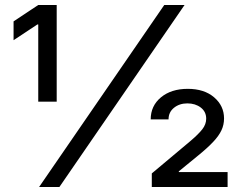

<svg xmlns="http://www.w3.org/2000/svg" viewBox="-20 -747 966 767"><path d="M136.2 0 636.2 -727.1H717.3L217.3 0ZM132.8 -340.8V-649.4H129.4L34.2 -586.4V-661.6L132.8 -727.1H206.5V-340.8ZM586.4 0V-54.2L738.3 -181.6Q772.5 -210.4 788.1 -230.5Q803.7 -250.5 803.7 -272.9Q803.7 -300.8 782 -317.4Q760.3 -334 728.5 -334Q696.8 -334 675 -316.4Q653.3 -298.8 653.3 -270H582Q582 -324.2 623 -358.2Q664.1 -392.1 730 -392.1Q795.9 -392.1 835.4 -358.2Q875 -324.2 875 -273.9Q875 -248.5 864.7 -226.6Q854.5 -204.6 832 -180.7Q809.6 -156.7 772.5 -126.5L694.3 -62.5V-59.6H889.2V0Z"/></svg>

Font: Sahel VF Regular
Style: Regular
Weight: 400
Foundry: Saber Rastikerdar (saber.rastikerdar@gmail.com)
Version: Version 3.4.0